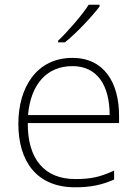

<svg xmlns="http://www.w3.org/2000/svg" viewBox="-20 -786 585 816"><path d="M403 -758V-766H357C330 -723 269 -653 227 -613V-606H256C308 -648 370 -715 403 -758ZM288 -540C136 -540 58 -415 58 -260C58 -100 136 10 299 10C365 10 413 0 465 -23V-61C404 -33 365 -25 300 -25C169 -25 97 -110 98 -263H486V-294C486 -434 423 -540 288 -540ZM288 -505C395 -505 446 -421 446 -297H99C111 -432 182 -505 288 -505Z"/></svg>

Font: Noto Sans Meetei Mayek ExtraLight
Style: Regular
Weight: 200
Designer: Monotype Design Team and Neelakash Kshetrimayum
Foundry: Monotype Imaging Inc.
Version: Version 2.002